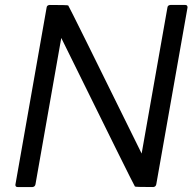

<svg xmlns="http://www.w3.org/2000/svg" viewBox="-20 -754 788 774"><path d="M598 0Q527 0 524 -2Q521 -4 227 -601L123 -11Q121 -1 111 0H51Q42 0 42 -9L168 -724Q169 -733 180 -734Q252 -734 255 -732Q258 -730 551 -135L655 -724Q656 -733 667 -734H727Q736 -734 736 -724L610 -11Q608 -1 598 0Z"/></svg>

Font: YamahaIndonesia935. App
Style: Italic
Weight: 400
Italic angle: -10°
Designer: Dalton Maag Ltd
Foundry: Dalton Maag Ltd
Version: Version 1.002; January 01, 2024; Regular/Italic